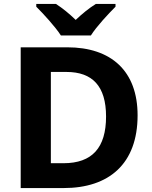

<svg xmlns="http://www.w3.org/2000/svg" viewBox="-20 -954 772 974"><path d="M289 -774H441C469 -819 530 -884 566 -920V-934H466C431 -912 399 -886 364 -853C330 -886 299 -911 264 -934H164V-920C201 -883 260 -819 289 -774ZM678 -369C678 -593 545 -714 321 -714H85V0H303C533 0 678 -123 678 -369ZM518 -363C518 -205 448 -126 302 -126H238V-589H317C449 -589 518 -517 518 -363Z"/></svg>

Font: Noto Sans Lao UI
Style: Bold
Weight: 700
Designer: Monotype Design Team
Foundry: Monotype Imaging Inc.
Version: Version 2.000